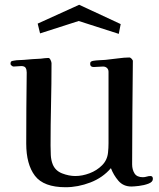

<svg xmlns="http://www.w3.org/2000/svg" viewBox="-20 -781 668 805"><path d="M621 -31Q621 -18 602.5 -11Q584 -4 562.5 -1.5Q541 1 531 1Q497 1 476.5 -23Q456 -47 445 -76Q411 -36 359 -16Q307 4 255 4Q163 4 126.5 -44Q90 -92 90 -179Q90 -253 90.5 -327.5Q91 -402 92 -477Q92 -489 87.5 -496.5Q83 -504 69 -504Q61 -504 53 -503Q45 -502 37 -502Q33 -502 28.5 -506Q24 -510 24 -513Q24 -522 28 -524Q32 -526 40 -527Q50 -529 60 -529Q70 -529 80 -530Q98 -532 115.5 -533Q133 -534 151 -535Q159 -536 167 -537Q175 -538 183 -538Q188 -538 192 -529.5Q196 -521 196 -516Q196 -430 194 -343.5Q192 -257 192 -171Q192 -152 193 -131Q194 -110 201 -92Q212 -65 240.5 -54Q269 -43 296 -43Q325 -43 355.5 -54.5Q386 -66 408 -88Q430 -110 433 -142Q435 -161 435 -180.5Q435 -200 435 -219V-480Q435 -490 428.5 -496Q422 -502 412 -502Q402 -502 392.5 -501Q383 -500 373 -500Q358 -500 358 -513Q358 -520 361.5 -522.5Q365 -525 371 -526Q383 -528 396 -528.5Q409 -529 422 -530Q444 -532 473 -536Q502 -540 522 -540Q527 -540 532.5 -534Q538 -528 537 -523Q536 -416 535 -308Q534 -200 534 -92Q534 -70 544 -54Q554 -38 579 -38Q587 -38 595 -40.5Q603 -43 611 -43Q621 -43 621 -31ZM486 -680 478 -639 310 -693 148 -641 138 -682 312 -761Z"/></svg>

Font: Kaisei Opti Medium
Style: Regular
Weight: 500
Designer: Font-Kai, 金井和夫
Foundry: KAZUO KANAI
Version: Version 5.003